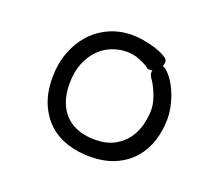

<svg xmlns="http://www.w3.org/2000/svg" viewBox="-118 -839 1235 1064"><g transform="rotate(20 500.0 -307.0)"><path d="M711.9 -599.6Q717.8 -587.9 715.3 -580.1Q712.9 -572.3 710.9 -558.6Q724.6 -558.6 750 -530.3Q770.5 -506.8 786.1 -478Q801.8 -449.2 812.5 -418Q823.2 -386.7 829.1 -355Q835 -323.2 835 -293.9Q835 -226.6 815.4 -164.6Q795.9 -102.5 754.9 -54.7Q713.9 -6.8 650.4 21.5Q586.9 49.8 499 49.8Q430.7 49.8 368.7 30.3Q306.6 10.7 259.8 -31.2Q212.9 -73.2 185.1 -138.2Q157.2 -203.1 157.2 -293Q157.2 -372.1 182.1 -439.9Q207 -507.8 251.5 -557.6Q295.9 -607.4 357.9 -635.7Q419.9 -664.1 493.2 -664.1Q529.3 -664.1 566.4 -657.2Q603.5 -650.4 633.8 -640.6Q664.1 -630.9 685.1 -619.6Q706.1 -608.4 711.9 -599.6ZM672.9 -475.6Q665 -488.3 663.1 -497.6Q661.1 -506.8 665 -518.6Q663.1 -517.6 661.6 -516.6Q660.2 -515.6 657.2 -515.6Q649.4 -515.6 641.1 -516.6Q632.8 -517.6 626 -525.4Q605.5 -539.1 571.8 -552.7Q538.1 -566.4 496.1 -566.4Q450.2 -566.4 407.2 -548.8Q364.3 -531.2 331.1 -496.6Q297.9 -461.9 277.8 -410.6Q257.8 -359.4 257.8 -293Q257.8 -227.5 276.4 -181.2Q294.9 -134.8 327.1 -105Q359.4 -75.2 402.3 -61.5Q445.3 -47.9 493.2 -47.9Q561.5 -47.9 607.4 -72.3Q653.3 -96.7 681.2 -134.8Q709 -172.9 721.2 -219.2Q733.4 -265.6 733.4 -310.5Q733.4 -333 727.1 -357.4Q720.7 -381.8 711.4 -404.3Q702.1 -426.8 691.9 -445.8Q681.6 -464.8 672.9 -475.6Z"/></g></svg>

Font: JasonHandwriting1
Style: Regular
Weight: 400
Version: Version 1.48.20